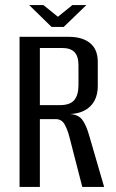

<svg xmlns="http://www.w3.org/2000/svg" viewBox="-20 -736 456 756"><path d="M57 0V-591H251Q304 -591 334.5 -566.5Q365 -542 365 -492V-398Q365 -347 336 -318Q307 -289 255 -287Q288 -285 303.5 -265Q319 -245 331 -203L390 0H304L253 -198Q246 -225 234.5 -246Q223 -267 199 -267H137V0ZM137 -322H215Q256 -322 272.5 -342Q289 -362 289 -401V-479Q289 -514 273.5 -530.5Q258 -547 225 -547H137ZM183 -630 95 -716H151L208 -670L265 -716H320L231 -630Z"/></svg>

Font: Alumni Sans Thin Medium
Style: Regular
Weight: 500
Version: Version 1.018